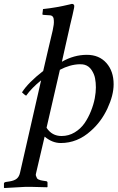

<svg xmlns="http://www.w3.org/2000/svg" viewBox="-45 -718 598 977"><path d="M442.9 -272.9Q442.9 -297.9 438.7 -319.6Q434.6 -341.3 421.1 -361.6Q407.7 -381.8 386.2 -388.2Q378.4 -391.1 359.9 -391.1Q310.5 -389.6 259.8 -362.8L191.9 -67.9Q219.2 -25.9 268.1 -25.9Q304.7 -25.9 335.2 -44.4Q365.7 -63 385 -90.8Q404.3 -118.7 418 -153.1Q431.6 -187.5 437.3 -218Q442.9 -248.5 442.9 -272.9ZM223.1 -563Q230.5 -595.7 229 -612.8Q229 -638.7 209 -640.1Q204.1 -640.6 193.6 -641.1Q183.1 -641.6 178.2 -642.1Q177.2 -642.1 175 -642.6Q172.9 -643.1 171.9 -643.1Q170.9 -644 170.9 -647.9Q171.4 -651.9 172.4 -659.9Q173.3 -668 173.8 -671.9Q240.7 -678.7 311 -695.8Q312.5 -696.3 314.5 -696.8Q316.4 -697.3 317.9 -697.5Q319.3 -697.8 320.8 -698.2Q331.5 -698.2 333 -688Q333 -684.1 332 -678.2Q327.1 -652.3 310.1 -583V-582Q303.2 -551.8 289.3 -490.2Q275.4 -428.7 270 -403.8Q331.5 -439 397 -439Q459.5 -439 496.3 -397.5Q533.2 -356 533.2 -289.1Q533.2 -233.4 501.5 -165.5Q469.7 -97.7 417 -51.8Q349.1 9.8 264.2 9.8Q220.7 9.8 182.1 -22.9L139.2 160.2Q135.7 169.9 138.2 177.2Q140.6 184.6 143.1 188.7Q145.5 192.9 151.6 195.6Q157.7 198.2 161.9 199.2Q166 200.2 171.9 201.2L190.9 204.1Q196.8 205.6 196.8 211.9V232.9L194.8 234.9Q152.3 233.9 116.2 232.9H83L-22.9 238.8L-24.9 236.8V215.8Q-24.9 210 -15.1 208L3.9 205.1Q28.3 201.2 40.5 190.9Q52.7 180.7 57.1 160.2L164.1 -309.1Q116.2 -270.5 87.9 -231Q80.1 -234.9 66.9 -248Q97.7 -296.9 174.8 -356.9Q183.6 -396 201.2 -470.5Q218.8 -544.9 223.1 -563Z"/></svg>

Font: Common Serif News
Style: Italic
Weight: 450
Italic angle: -12°
Designer: Philipp H. Poll, Khaled Hosny
Foundry: Stefan Peev, Context Ltd.
Version: Version 1.026